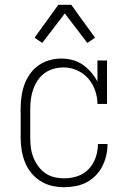

<svg xmlns="http://www.w3.org/2000/svg" viewBox="-20 -772 540 800"><path d="M247 8Q221 8 195.5 2Q170 -4 148 -18Q126 -32 109.5 -52.5Q93 -73 83.5 -97.5Q74 -122 70 -148Q66 -174 66 -200V-320Q66 -345 69.5 -370Q73 -395 81.5 -419Q90 -443 105 -464Q120 -485 140.5 -499.5Q161 -514 185.5 -521Q210 -528 235 -528Q259 -528 282 -522Q305 -516 324.5 -502.5Q344 -489 359.5 -471Q375 -453 386 -432V-520H426V-339H386Q386 -368 376 -396Q366 -424 347 -445.5Q328 -467 301 -479Q274 -491 245 -491Q224 -491 204 -485.5Q184 -480 167 -468Q150 -456 138 -438.5Q126 -421 119 -401.5Q112 -382 109 -361.5Q106 -341 106 -320V-200Q106 -179 108.5 -158Q111 -137 118.5 -117.5Q126 -98 138.5 -80.5Q151 -63 168 -51Q185 -39 205.5 -34Q226 -29 247 -29Q276 -29 303 -38Q330 -47 349.5 -67.5Q369 -88 378.5 -115.5Q388 -143 388 -171V-172H428V-171Q428 -147 422.5 -123.5Q417 -100 406 -78.5Q395 -57 378 -40Q361 -23 340 -12Q319 -1 295 3.5Q271 8 247 8ZM156 -593 124 -615 223 -752H277L310 -706L376 -615L344 -593L250 -716Z"/></svg>

Font: Iosevka Curly Slab Extralight
Style: Regular
Weight: 200
Monospace: yes
Designer: Belleve Invis
Foundry: Belleve Invis
Version: Version 22.1.2; ttfautohint (v1.8.4)